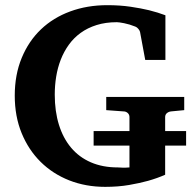

<svg xmlns="http://www.w3.org/2000/svg" viewBox="-20 -707 756 743"><path d="M642.1 -275.9Q632.8 -274.9 626 -269.3Q619.1 -263.7 619.1 -253.9V-199.7H700.2V-143.6H619.1V-30.8Q589.4 -17.6 553.2 -7.3Q522 1.5 479.7 8.8Q437.5 16.1 387.2 16.1Q312 16.1 248 -9Q184.1 -34.2 137.2 -80.6Q90.3 -127 63.7 -191.9Q37.1 -256.8 37.1 -336.9Q37.1 -418 64 -482.9Q90.8 -547.9 138.4 -593.3Q186 -638.7 251.7 -662.8Q317.4 -687 395 -687Q444.3 -687 485.4 -680.9Q526.4 -674.8 556.6 -667.5Q591.8 -658.7 620.1 -647.9V-475.1H542L522 -583Q521 -588.4 515.6 -595Q510.3 -601.6 503.9 -604Q480.5 -613.3 460.4 -617.2Q440.4 -621.1 432.1 -621.1Q388.7 -621.1 353.8 -610.1Q318.8 -599.1 292.2 -579.8Q265.6 -560.5 246.6 -534.2Q227.5 -507.8 215.3 -476.6Q203.1 -445.3 197.5 -410.9Q191.9 -376.5 191.9 -340.8Q191.9 -276.4 208 -224.4Q224.1 -172.4 255.1 -135.5Q286.1 -98.6 331.5 -78.9Q377 -59.1 436 -59.1Q442.9 -59.1 452.9 -58.3Q462.9 -57.6 481 -59.1V-143.6H342.3V-199.7H481V-253.9Q481 -263.7 474.1 -269.8Q467.3 -275.9 458 -275.9L391.1 -280.8V-332H692.9V-280.8Z"/></svg>

Font: Charis SIL Am
Style: Bold
Weight: 700
Foundry: SIL International
Version: Version 5.000